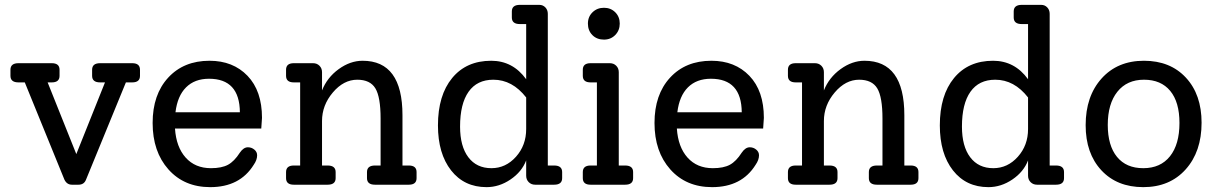

<svg xmlns="http://www.w3.org/2000/svg" viewBox="-20 -760 5016 790"><path d="M524 -500Q556 -500 556 -473V-448Q556 -421 524 -421H498L334 -21Q326 0 303 0H276Q255 0 245 -21L82 -421H56Q23 -421 23 -448V-473Q23 -500 56 -500H193Q225 -500 225 -473V-448Q225 -421 193 -421H176L294 -126L412 -421H392Q359 -421 359 -448V-473Q359 -500 392 -500Z M1058 -275Q1058 -270 1055 -231H700Q705 -155 744 -111.5Q783 -68 848 -68Q892 -68 918 -82Q944 -96 967 -132Q982 -154 1000 -154Q1015 -154 1026.5 -144.5Q1038 -135 1038 -121Q1038 -102 1024 -82Q967 10 845 10Q738 10 673 -63Q608 -136 608 -254Q608 -371 672 -440.5Q736 -510 842 -510Q939 -510 998.5 -448Q1058 -386 1058 -275ZM840 -436Q781 -436 745.5 -400.5Q710 -365 702 -298H967Q966 -436 840 -436Z M1662 -79Q1694 -79 1694 -52V-27Q1694 0 1662 0H1523Q1490 0 1490 -27V-52Q1490 -79 1523 -79H1546V-272Q1546 -361 1524.5 -396.5Q1503 -432 1450 -432Q1394 -432 1349.5 -379.5Q1305 -327 1305 -262V-79H1328Q1361 -79 1361 -52V-27Q1361 0 1328 0H1189Q1157 0 1157 -27V-52Q1157 -79 1189 -79H1215V-421H1189Q1157 -421 1157 -448V-473Q1157 -500 1189 -500H1268Q1284 -500 1294.5 -489.5Q1305 -479 1305 -463V-388Q1326 -441 1373.5 -475.5Q1421 -510 1472 -510Q1636 -510 1636 -286V-79Z M2260 -79Q2293 -79 2293 -52V-27Q2293 0 2260 0H2182Q2166 0 2155.5 -10.5Q2145 -21 2145 -37V-100Q2127 -53 2080.5 -21.5Q2034 10 1982 10Q1890 10 1836 -59Q1782 -128 1782 -244Q1782 -368 1840.5 -439Q1899 -510 2001 -510Q2090 -510 2145 -434V-661H2119Q2086 -661 2086 -688V-713Q2086 -740 2119 -740H2199Q2214 -740 2224 -729.5Q2234 -719 2234 -703V-79ZM2002 -68Q2061 -68 2103 -115Q2145 -162 2145 -229V-359Q2088 -432 2010 -432Q1943 -432 1908 -382.5Q1873 -333 1873 -239Q1873 -158 1907 -113Q1941 -68 2002 -68Z M2465 -597Q2436 -597 2417.5 -615.5Q2399 -634 2399 -663Q2399 -691 2418 -709.5Q2437 -728 2465 -728Q2493 -728 2511.5 -709.5Q2530 -691 2530 -663Q2530 -635 2511.5 -616Q2493 -597 2465 -597ZM2410 0Q2378 0 2378 -27V-52Q2378 -79 2410 -79H2436V-421H2410Q2378 -421 2378 -448V-473Q2378 -500 2410 -500H2489Q2505 -500 2515.5 -489.5Q2526 -479 2526 -463V-79H2552Q2585 -79 2585 -52V-27Q2585 0 2552 0Z M3123 -275Q3123 -270 3120 -231H2765Q2770 -155 2809 -111.5Q2848 -68 2913 -68Q2957 -68 2983 -82Q3009 -96 3032 -132Q3047 -154 3065 -154Q3080 -154 3091.5 -144.5Q3103 -135 3103 -121Q3103 -102 3089 -82Q3032 10 2910 10Q2803 10 2738 -63Q2673 -136 2673 -254Q2673 -371 2737 -440.5Q2801 -510 2907 -510Q3004 -510 3063.5 -448Q3123 -386 3123 -275ZM2905 -436Q2846 -436 2810.5 -400.5Q2775 -365 2767 -298H3032Q3031 -436 2905 -436Z M3727 -79Q3759 -79 3759 -52V-27Q3759 0 3727 0H3588Q3555 0 3555 -27V-52Q3555 -79 3588 -79H3611V-272Q3611 -361 3589.5 -396.5Q3568 -432 3515 -432Q3459 -432 3414.5 -379.5Q3370 -327 3370 -262V-79H3393Q3426 -79 3426 -52V-27Q3426 0 3393 0H3254Q3222 0 3222 -27V-52Q3222 -79 3254 -79H3280V-421H3254Q3222 -421 3222 -448V-473Q3222 -500 3254 -500H3333Q3349 -500 3359.5 -489.5Q3370 -479 3370 -463V-388Q3391 -441 3438.5 -475.5Q3486 -510 3537 -510Q3701 -510 3701 -286V-79Z M4325 -79Q4358 -79 4358 -52V-27Q4358 0 4325 0H4247Q4231 0 4220.5 -10.5Q4210 -21 4210 -37V-100Q4192 -53 4145.5 -21.5Q4099 10 4047 10Q3955 10 3901 -59Q3847 -128 3847 -244Q3847 -368 3905.5 -439Q3964 -510 4066 -510Q4155 -510 4210 -434V-661H4184Q4151 -661 4151 -688V-713Q4151 -740 4184 -740H4264Q4279 -740 4289 -729.5Q4299 -719 4299 -703V-79ZM4067 -68Q4126 -68 4168 -115Q4210 -162 4210 -229V-359Q4153 -432 4075 -432Q4008 -432 3973 -382.5Q3938 -333 3938 -239Q3938 -158 3972 -113Q4006 -68 4067 -68Z M4684 10Q4576 10 4511.5 -59.5Q4447 -129 4447 -245Q4447 -364 4512.5 -437Q4578 -510 4687 -510Q4795 -510 4859.5 -440.5Q4924 -371 4924 -255Q4924 -136 4858.5 -63Q4793 10 4684 10ZM4684 -68Q4755 -68 4794 -117Q4833 -166 4833 -254Q4833 -340 4795 -386Q4757 -432 4687 -432Q4617 -432 4577.5 -382.5Q4538 -333 4538 -246Q4538 -161 4576 -114.5Q4614 -68 4684 -68Z"/></svg>

Font: Solway
Style: Regular
Weight: 400
Designer: Mariya V. Pigoulevskaya
Foundry: The Northern Block Ltd.
Version: Version 1.000;hotconv 1.0.109;makeotfexe 2.5.65596